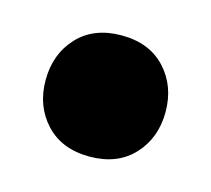

<svg xmlns="http://www.w3.org/2000/svg" viewBox="-46 -231 330 300"><g transform="rotate(15 119.0 -81.0)"><path d="M22 -81Q22 -123 48 -151Q74 -179 119 -179Q164 -179 190 -151Q216 -123 216 -81Q216 -39 190 -11Q164 17 119 17Q74 17 48 -11Q22 -39 22 -81Z"/></g></svg>

Font: Baloo Bhai
Style: Regular
Weight: 400
Designer: Supriya Tembe, Noopur Datye and Ek Type
Foundry: Ek Type
Version: Version 1.443;PS 1.000;hotconv 16.6.51;makeotf.lib2.5.65220;